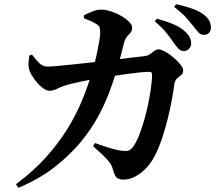

<svg xmlns="http://www.w3.org/2000/svg" viewBox="-20 -831 1040 914"><path d="M854 -588Q841 -588 830.5 -598.5Q820 -609 808 -626Q794 -647 773.5 -673Q753 -699 717 -729L727 -742Q769 -731 803.5 -716.5Q838 -702 861 -681Q877 -666 883.5 -652.5Q890 -639 890 -625Q890 -610 880 -599Q870 -588 854 -588ZM567 24Q544 24 534.5 13.5Q525 3 518 -22Q514 -40 504 -54.5Q494 -69 474.5 -88Q455 -107 423 -135L432 -150Q462 -139 487.5 -131Q513 -123 532.5 -118.5Q552 -114 563 -113Q583 -111 592.5 -114.5Q602 -118 612 -130Q629 -153 643 -189Q657 -225 668.5 -266.5Q680 -308 688 -349Q696 -390 700 -423.5Q704 -457 704 -476Q704 -489 693 -489Q672 -489 643 -486Q614 -483 582.5 -478.5Q551 -474 520 -469.5Q489 -465 463 -460Q446 -458 422.5 -454Q399 -450 374.5 -444.5Q350 -439 327.5 -434Q305 -429 290 -424Q268 -417 251 -408Q234 -399 216 -399Q200 -399 180.5 -414.5Q161 -430 145 -452Q129 -474 122 -491Q115 -509 115.5 -527Q116 -545 120 -567L133 -570Q150 -548 166.5 -531Q183 -514 209 -514Q220 -514 249.5 -516.5Q279 -519 320 -523.5Q361 -528 408.5 -533Q456 -538 504 -544Q552 -550 595.5 -555.5Q639 -561 670 -564Q684 -566 694.5 -573.5Q705 -581 714.5 -588.5Q724 -596 735 -596Q746 -596 765.5 -585.5Q785 -575 804.5 -558.5Q824 -542 838 -525Q852 -508 852 -495Q852 -482 843 -474.5Q834 -467 823.5 -458Q813 -449 810 -431Q806 -398 798 -355.5Q790 -313 778.5 -266Q767 -219 751.5 -172.5Q736 -126 715 -86Q701 -58 677.5 -32.5Q654 -7 625.5 8.5Q597 24 567 24ZM56 46Q142 -18 202.5 -86.5Q263 -155 304.5 -223.5Q346 -292 372.5 -357.5Q399 -423 417 -483Q424 -505 431 -532.5Q438 -560 443.5 -587.5Q449 -615 453 -638.5Q457 -662 457 -676Q457 -692 454 -700.5Q451 -709 441 -715Q428 -724 412 -731Q396 -738 380 -744L379 -758Q397 -767 420 -776.5Q443 -786 464 -785Q484 -785 509.5 -776.5Q535 -768 557.5 -755Q580 -742 594.5 -727Q609 -712 609 -700Q609 -684 601.5 -675.5Q594 -667 585 -657Q576 -647 570 -626Q566 -611 560.5 -588Q555 -565 547.5 -537Q540 -509 530 -478Q518 -439 498 -386Q478 -333 445 -272.5Q412 -212 361 -151Q310 -90 238.5 -34.5Q167 21 68 63ZM950 -665Q936 -665 925.5 -676Q915 -687 901 -706Q887 -723 868 -745Q849 -767 809 -798L818 -811Q861 -802 894.5 -790Q928 -778 949 -762Q968 -748 976 -732.5Q984 -717 984 -700Q984 -684 975 -674.5Q966 -665 950 -665Z"/></svg>

Font: Noto Serif TC
Style: Bold
Weight: 700
Designer: Ryoko NISHIZUKA 西塚涼子 (kana & ideographs); Frank Grießhammer (Latin, Greek & Cyrillic); Wenlong ZHANG 张文龙 (bopomofo); San
Foundry: Adobe
Version: Version 2.002-H1;hotconv 1.1.0;makeotfexe 2.6.0